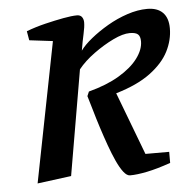

<svg xmlns="http://www.w3.org/2000/svg" viewBox="-43 -551 605 604"><g transform="rotate(-5 259.5 -249.5)"><path d="M52 9 139 -433 65 -442 60 -471Q89 -482 120 -489.5Q151 -497 178 -502Q205 -507 221 -507Q232 -507 237 -500Q242 -493 242 -483Q242 -469 237 -447Q232 -425 227 -395Q239 -412 263 -431.5Q287 -451 317 -468.5Q347 -486 380 -497Q413 -508 443 -508Q475 -508 492 -491Q509 -474 509 -441Q509 -404 491 -368.5Q473 -333 432 -302.5Q391 -272 323 -252L398 -54H473V-19Q430 -4 398 2.5Q366 9 344 9Q334 9 323.5 -4.5Q313 -18 302.5 -41Q292 -64 282 -92Q272 -120 262.5 -149.5Q253 -179 245.5 -205.5Q238 -232 232 -251L238 -265Q295 -280 334.5 -303.5Q374 -327 394.5 -354.5Q415 -382 415 -408Q415 -424 407.5 -430.5Q400 -437 382 -437Q360 -437 329 -422Q298 -407 267 -384.5Q236 -362 216 -337L159 -5Z"/></g></svg>

Font: Manuale Medium
Style: Italic
Weight: 500
Italic angle: -11°
Version: Version 1.002